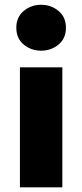

<svg xmlns="http://www.w3.org/2000/svg" viewBox="-20 -804 352 824"><path d="M65.5 0V-515H247.5V0ZM156.5 -586.5Q113.5 -586.5 81.8 -612.8Q50 -639 50 -685Q50 -730.5 81.8 -757Q113.5 -783.5 156.5 -783.5Q199.5 -783.5 231.2 -757Q263 -730.5 263 -685Q263 -639 231.2 -612.8Q199.5 -586.5 156.5 -586.5Z"/></svg>

Font: Geologica Roman ExtraBold
Style: Regular
Weight: 800
Designer: Sindre Bremnes, Frode Helland
Foundry: Monokrom Skriftforlag AS
Version: Version 1.010;gftools[0.9.28]